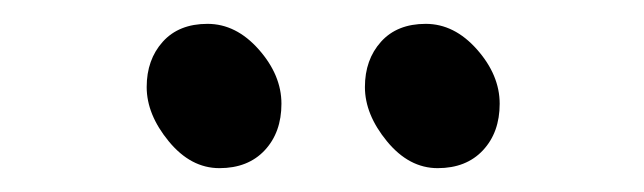

<svg xmlns="http://www.w3.org/2000/svg" viewBox="-20 -727 540 161"><path d="M202 -601Q188 -586 164 -586Q140 -586 121.5 -608.5Q103 -631 103 -654Q103 -677 116.5 -692Q130 -707 154 -707Q178 -707 197 -685.5Q216 -664 216 -640Q216 -616 202 -601ZM385 -601Q371 -586 347 -586Q323 -586 304.5 -608.5Q286 -631 286 -654Q286 -677 299.5 -692Q313 -707 337 -707Q361 -707 380 -685.5Q399 -664 399 -640Q399 -616 385 -601Z"/></svg>

Font: ToneOZ-Pinyin-WenKai-Medium
Style: Medium
Weight: 700
Designer: Fontworks Inc.
Foundry: ToneOZ
Version: Version 0.240331